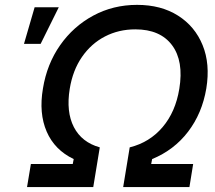

<svg xmlns="http://www.w3.org/2000/svg" viewBox="-20 -757 871 777"><path d="M89.4 0 105 -93.3H274.4L278.3 -113.3Q201.2 -149.9 168.9 -224.4Q136.7 -298.8 153.8 -398.9Q169.9 -498 223.4 -574.2Q276.9 -650.4 357.4 -693.8Q438 -737.3 534.7 -737.3Q631.8 -737.3 700.4 -693.8Q769 -650.4 800 -574.2Q831.1 -498 814.9 -398.9Q797.9 -298.3 741.2 -224.1Q684.6 -149.9 595.7 -113.3L591.8 -93.3H761.7L746.6 0H478.5L504.9 -160.6Q585.4 -180.7 637.9 -242.4Q690.4 -304.2 705.6 -397.5Q724.1 -509.8 676.3 -574Q628.4 -638.2 527.8 -638.2Q460.4 -638.2 404.8 -609.4Q349.1 -580.6 311.8 -526.6Q274.4 -472.7 262.2 -397.5Q247.1 -304.7 278.8 -242.9Q310.5 -181.2 383.8 -160.6L357.4 0ZM77.1 -579.6 120.1 -727.5H217.8L144.5 -579.6Z"/></svg>

Font: Inter Display Medium
Style: Italic
Weight: 500
Italic angle: -9.39999°
Designer: Rasmus Andersson
Foundry: rsms
Version: Version 4.000;git-a52131595